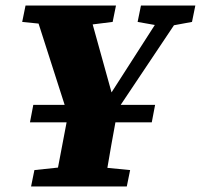

<svg xmlns="http://www.w3.org/2000/svg" viewBox="-20 -672 724 692"><path d="M476 -593 538 -582 382 -339 314 -584 386 -593 398 -652H72L60 -593L119 -587L213 -294H100L88 -231H220L189 -68L104 -59L92 0H437L449 -59L367 -67C376 -122 386 -176 396 -231H527L539 -294H415L607 -581L672 -593L684 -652H488Z"/></svg>

Font: Source Serif Pro Black
Style: Italic
Weight: 900
Italic angle: -12°
Designer: Frank Grießhammer
Foundry: Adobe Systems Incorporated
Version: Version 3.001;hotconv 1.0.111;makeotfexe 2.5.65597